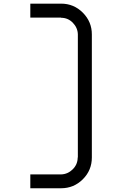

<svg xmlns="http://www.w3.org/2000/svg" viewBox="-20 -853 625 1040"><path d="M310.8 91.7Q346.7 90.8 373.8 64.2Q400.8 37.5 400.8 0H401.7V-666.7Q400.8 -702.5 374.6 -729.6Q348.3 -756.7 310.8 -756.7V-757.5H144.2V-833.3H310.8Q380 -833.3 428.8 -784.2Q477.5 -735 477.5 -666.7V0Q477.5 69.2 428.8 117.9Q380 166.7 310.8 166.7H144.2V91.7Z"/></svg>

Font: 0xA000-Squarish
Style: Squareish
Weight: 400
Version: Version 0.1